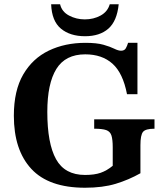

<svg xmlns="http://www.w3.org/2000/svg" viewBox="-20 -870 779 901"><path d="M379 11Q209 11 127 -77.5Q45 -166 45 -327Q45 -445 89 -520.5Q133 -596 209 -632.5Q285 -669 381 -669Q434 -669 465.5 -660Q497 -651 516 -641.5Q535 -632 548 -632Q564 -632 570.5 -643.5Q577 -655 581 -669H625V-428H576Q557 -527 508 -571Q459 -615 380 -615Q287 -615 244.5 -546.5Q202 -478 202 -345Q202 -197 243 -123Q284 -49 379 -49Q423 -49 452 -59Q481 -69 509 -92V-179Q509 -215 503 -234Q497 -253 478.5 -259.5Q460 -266 422 -266V-310H705V-266Q663 -266 651 -251Q639 -236 639 -189V-57Q584 -26 523 -7.5Q462 11 379 11ZM379 -700Q309 -700 266 -735.5Q223 -771 220 -850H262Q270 -815 304 -797Q338 -779 378 -779Q419 -779 452 -797Q485 -815 495 -850H537Q529 -771 488.5 -735.5Q448 -700 379 -700Z"/></svg>

Font: STIX Two Text
Style: Bold
Weight: 700
Designer: Ross Mills, John Hudson & Paul Hanslow, Tiro Typeworks Ltd; with prior portions MicroPress Inc., and Coen Hoffman.
Foundry: Tiro Typeworks Ltd
Version: Version 2.13 b171